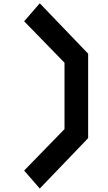

<svg xmlns="http://www.w3.org/2000/svg" viewBox="-20 -892 640 1137"><path d="M215.5 -872.5 123 -766 362 -520.5V-127.5L123 118L215.5 224.5L502 -74V-574Z"/></svg>

Font: Kode Mono
Style: Regular
Weight: 400
Monospace: yes
Designer: Isa Ozler
Foundry: Kadena LLC
Version: Version 1.000;gftools[0.9.28]